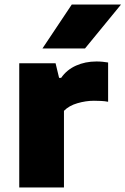

<svg xmlns="http://www.w3.org/2000/svg" viewBox="-20 -828 554 848"><path d="M65 0V-548.5H225.5L241 -484H250Q275 -520 315.8 -538.2Q356.5 -556.5 406 -556.5Q420 -556.5 433.2 -555.2Q446.5 -554 457.5 -552V-378.5Q442.5 -381.5 425.8 -382.2Q409 -383 394.5 -383Q359.5 -383 322.2 -372.2Q285 -361.5 262.5 -338.5V0ZM167.5 -614 297 -808H514.5L355.5 -614Z"/></svg>

Font: Encode Sans Expanded ExtraBold
Style: Regular
Weight: 800
Width: 7
Designer: Multiple Designers
Foundry: Impallari Type
Version: Version 3.000; ttfautohint (v1.8.3) -l 8 -r 50 -G 200 -x 14 